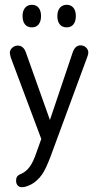

<svg xmlns="http://www.w3.org/2000/svg" viewBox="-20 -580 409 800"><path d="M152 -1 132 55Q119 94 104 114.5Q89 135 69 144Q56 149 51.5 155.5Q47 162 47 173Q47 185 53.5 192.5Q60 200 71 200Q85 200 103.5 191.5Q122 183 135 170Q146 160 154.5 148Q163 136 171.5 118Q180 100 190 74L343 -341Q348 -353 348 -361Q348 -373 338.5 -382Q329 -391 316 -391Q293 -391 283 -362L188 -80L88 -361Q78 -390 54 -390Q41 -390 31 -381Q21 -372 21 -360Q21 -356 22.5 -350.5Q24 -345 25 -340ZM113 -560Q95 -560 84.5 -547.5Q74 -535 74 -513Q74 -491 84 -478.5Q94 -466 113 -466Q131 -466 141 -478.5Q151 -491 151 -513Q151 -535 141 -547.5Q131 -560 113 -560ZM258 -560Q240 -560 229.5 -547.5Q219 -535 219 -513Q219 -491 229 -478.5Q239 -466 258 -466Q276 -466 286 -478.5Q296 -491 296 -513Q296 -535 286 -547.5Q276 -560 258 -560Z"/></svg>

Font: Beiruti
Style: Regular
Weight: 400
Designer: Arlette Boutros
Foundry: Boutros
Version: Version 1.41